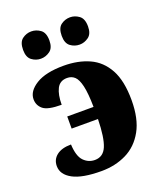

<svg xmlns="http://www.w3.org/2000/svg" viewBox="-142 -852 802 953"><g transform="rotate(-20 259.0 -375.5)"><path d="M342 -617Q315 -617 293.5 -633Q272 -649 272 -688Q272 -729 293.5 -745Q315 -761 342 -761Q367 -761 389 -745Q411 -729 411 -688Q411 -649 389 -633Q367 -617 342 -617ZM137 -617Q111 -617 89.5 -633Q68 -649 68 -688Q68 -729 89.5 -745Q111 -761 137 -761Q163 -761 185 -745Q207 -729 207 -688Q207 -649 185 -633Q163 -617 137 -617ZM229 10Q128 10 78 -17Q28 -44 28 -89Q28 -124 55 -145Q82 -166 131 -166Q134 -103 158.5 -78Q183 -53 217 -53Q261 -53 279.5 -97Q298 -141 300 -239H161V-303H300Q299 -375 290 -414Q281 -453 265 -468Q249 -483 225 -483Q187 -483 171 -451.5Q155 -420 155 -367Q82 -367 57.5 -387.5Q33 -408 33 -440Q33 -483 84 -514.5Q135 -546 230 -546Q306 -546 364.5 -519.5Q423 -493 456 -432.5Q489 -372 489 -270Q489 -172 454.5 -110Q420 -48 361 -19Q302 10 229 10Z"/></g></svg>

Font: Noto Serif SemiCondensed Black
Style: Regular
Weight: 900
Width: 4
Designer: Monotype Design Team
Foundry: Monotype Imaging Inc.
Version: Version 2.014; ttfautohint (v1.8.4.7-5d5b)